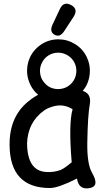

<svg xmlns="http://www.w3.org/2000/svg" viewBox="-20 -997 552 1046"><path d="M275.9 -808.6Q248.5 -824.7 266.1 -862.8L306.2 -947.8Q326.7 -992.7 369.6 -968.3Q407.7 -946.3 380.4 -904.8L328.6 -825.7Q305.2 -791 275.9 -808.6ZM216.3 -553.2Q231.9 -532.7 249 -523.4Q267.1 -513.2 292 -511.7Q294.4 -511.7 296.9 -511.7Q318.4 -511.7 338.4 -520.5Q357.4 -529.3 371.6 -545.4Q391.1 -567.4 395 -596.7Q396 -603.5 396 -610.8Q396 -632.8 387.2 -652.3Q375 -679.2 349.6 -694.8Q325.2 -710 296.9 -710Q295.9 -710 295.4 -710Q267.1 -709.5 243.7 -694.8Q220.7 -680.2 208.5 -655.3Q197.8 -634.3 197.8 -610.8Q197.8 -606.9 198.2 -603Q200.2 -574.2 216.3 -553.2ZM293.9 -782.7Q296.4 -782.7 298.3 -782.7Q346.7 -782.7 388.2 -757.3Q431.6 -731 453.1 -685.1Q469.7 -649.9 469.7 -611.3Q469.7 -600.1 468.3 -588.9Q460.9 -535.2 428.7 -500Q409.2 -477.1 382.3 -461.9Q355.5 -446.8 324.2 -441.9Q311.5 -439.9 299.3 -439.9Q249.5 -439.9 207.5 -466.3Q159.7 -496.6 139.2 -549.3Q127.4 -579.1 127.4 -611.8Q127.4 -634.8 133.3 -656.7Q148.4 -711.4 192.4 -746.1Q236.8 -781.2 293.9 -782.7ZM252.9 27.3Q33.7 27.8 32.2 -207Q30.8 -359.9 132.8 -443.4Q250 -539.6 377.9 -499Q392.1 -511.2 421.9 -504.4Q480.5 -491.2 469.2 -428.7Q458 -367.7 455.6 -220.7Q453.6 -103.5 481.9 -54.7Q523.4 16.6 470.2 27.3Q409.2 40 399.4 -24.4Q298.3 26.9 252.9 27.3ZM309.6 -70.8Q327.1 -77.1 370.6 -112.8Q353 -322.8 375.5 -401.9Q328.1 -431.6 276.4 -418.9Q240.2 -410.2 218.8 -394Q131.8 -331.1 127.4 -216.3Q128.9 -66.9 230 -60.1Q272.5 -57.1 309.6 -70.8Z"/></svg>

Font: Comic Relief
Style: Regular
Weight: 400
Designer: Jeff Davis
Foundry: Loudifier
Version: Version 1.0